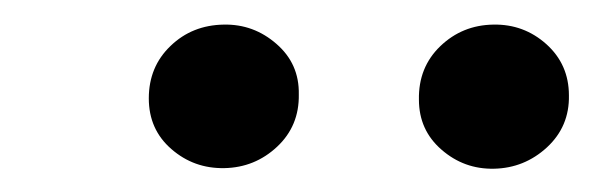

<svg xmlns="http://www.w3.org/2000/svg" viewBox="-20 -748 494 160"><path d="M104 -666Q104 -692.4 122.1 -709.7Q140.1 -727.1 166.5 -727.5Q191.4 -728 210.4 -711.4Q229.5 -694.8 229 -669.4Q229.5 -643.1 210.9 -625.7Q192.4 -608.4 167 -607.9Q141.6 -607.4 122.8 -623.8Q104 -640.1 104 -666ZM329.1 -665Q328.6 -691.9 346.9 -709.5Q365.2 -727.1 391.1 -727.5Q416.5 -728 435.3 -711.2Q454.1 -694.3 454.1 -668.5Q454.6 -642.6 435.8 -625.2Q417 -607.9 391.6 -607.4Q366.7 -606.9 347.9 -623.3Q329.1 -639.6 329.1 -665Z"/></svg>

Font: Roboto Condensed SemiBold
Style: Italic
Weight: 600
Italic angle: -12°
Designer: Christian Robertson
Foundry: Google
Version: Version 3.008; 2023